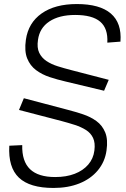

<svg xmlns="http://www.w3.org/2000/svg" viewBox="-20 -825 623 950"><path d="M245 105Q127 105 73.5 54Q20 3 26 -104L90 -107Q88 -27 128.5 12Q169 51 253 51Q308 51 349.5 35Q391 19 416.5 -10.5Q442 -40 447 -80Q452 -118 440.5 -142.5Q429 -167 405 -182Q381 -197 350 -207Q319 -217 285 -226L74 -281L98 -339L314 -282Q353 -272 390.5 -259.5Q428 -247 457 -226Q486 -205 500.5 -170Q515 -135 507 -80Q499 -24 464 18Q429 60 373 82.5Q317 105 245 105ZM303 -422Q264 -431 226 -443.5Q188 -456 158.5 -478Q129 -500 114.5 -536Q100 -572 108 -628Q120 -712 186 -758.5Q252 -805 360 -805Q474 -805 528.5 -758Q583 -711 576 -619L511 -614Q515 -684 476 -717.5Q437 -751 352 -751Q273 -751 224.5 -719Q176 -687 168 -628Q162 -589 174 -564Q186 -539 210 -523Q234 -507 266 -497Q298 -487 333 -478L518 -430L495 -376Z"/></svg>

Font: Pathway Extreme 8pt Thin
Style: Italic
Weight: 100
Italic angle: -8°
Designer: Eduardo Rodriguez Tunni
Foundry: Eduardo Rodriguez Tunni
Version: Version 1.000